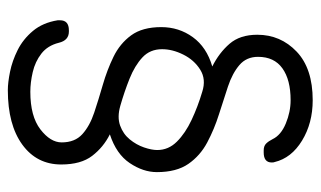

<svg xmlns="http://www.w3.org/2000/svg" viewBox="-180 -518 799 478"><g transform="rotate(90 219.0 -278.5)"><path d="M204 101Q185 101 158 95.5Q131 90 104 76.5Q77 63 56.5 38.5Q36 14 30 -23V-29Q30 -51 55 -51H58Q80 -51 86 -26Q93 2 113 17.5Q133 33 159 39Q185 45 208 45Q269 45 301.5 20Q334 -5 334 -33Q334 -66 313.5 -84.5Q293 -103 260 -114Q227 -125 190.5 -135.5Q154 -146 121 -162Q88 -178 67.5 -206Q47 -234 47 -281Q47 -325 72 -359.5Q97 -394 145 -408Q111 -425 88.5 -451Q66 -477 66 -520Q66 -578 108 -618Q150 -658 229 -658Q286 -658 329.5 -631.5Q373 -605 383 -563Q384 -561 384 -556Q384 -536 359 -536H354Q343 -536 337 -542Q331 -548 326 -558Q316 -579 287 -591Q258 -603 229 -603Q178 -603 149.5 -582.5Q121 -562 121 -522Q121 -493 141.5 -475.5Q162 -458 195 -447Q228 -436 264.5 -424.5Q301 -413 334 -395.5Q367 -378 387.5 -348.5Q408 -319 408 -270Q408 -236 385.5 -202.5Q363 -169 314 -153Q346 -137 367.5 -109Q389 -81 389 -32Q389 29 339.5 65Q290 101 204 101ZM102 -283Q102 -253 122.5 -234Q143 -215 175.5 -202Q208 -189 243 -179Q271 -171 292 -178.5Q313 -186 326.5 -202.5Q340 -219 346.5 -238Q353 -257 353 -271Q353 -299 332 -320Q311 -341 278 -356.5Q245 -372 208 -383Q177 -393 153 -378Q129 -363 115.5 -336Q102 -309 102 -283Z"/></g></svg>

Font: Agu Display Uzo
Style: Regular
Weight: 400
Designer: Oluwaseun Badejo
Version: Version 1.103